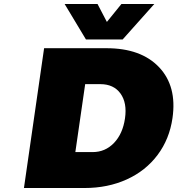

<svg xmlns="http://www.w3.org/2000/svg" viewBox="-20 -943 890 963"><path d="M100.1 0 201.2 -701.2H514.2Q687.5 -701.2 777.8 -606Q868.2 -510.7 845.2 -351.1Q830.1 -245.6 770.5 -166Q710.9 -86.4 616 -43.2Q521 0 403.8 0ZM304.2 -922.9H469.2L516.1 -833L588.9 -922.9H753.9L595.2 -745.1H411.1ZM357.9 -180.2H444.8Q507.8 -180.2 551.8 -226.1Q595.7 -272 606.9 -349.1Q618.2 -427.2 584.2 -474.1Q550.3 -521 482.9 -521H407.2Z"/></svg>

Font: Trueno Black
Style: Italic
Weight: 900
Designer: Julieta Ulanovsky
Foundry: Julieta Ulanovsky
Version: Version 3.001b | FøM Fix